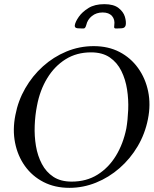

<svg xmlns="http://www.w3.org/2000/svg" viewBox="-20 -893 742 924"><path d="M431 -671Q501 -671 555 -643Q609 -615 644.5 -565.5Q680 -516 693 -453Q706 -390 692 -320Q678 -249 642.5 -189Q607 -129 555.5 -84Q504 -39 442 -14Q380 11 314 11Q244 11 189.5 -17Q135 -45 100 -94Q65 -143 52.5 -206Q40 -269 54 -339Q67 -408 101.5 -468Q136 -528 186.5 -573.5Q237 -619 299.5 -645Q362 -671 431 -671ZM418 -641Q349 -641 296 -608Q243 -575 207.5 -517Q172 -459 158 -384Q149 -339 147 -288.5Q145 -238 153 -190.5Q161 -143 181.5 -104Q202 -65 237 -42Q272 -19 325 -19Q396 -19 449.5 -52.5Q503 -86 538 -143.5Q573 -201 588 -275Q595 -316 597 -365Q599 -414 591.5 -462.5Q584 -511 564 -551.5Q544 -592 508.5 -616.5Q473 -641 418 -641ZM482 -873Q527 -873 550.5 -854.5Q574 -836 581 -812.5Q588 -789 585 -772Q583 -765 579 -761.5Q575 -758 567 -757Q564 -757 556.5 -756.5Q549 -756 544 -756Q534 -755 531 -758Q528 -761 530 -772Q534 -799 519 -816Q504 -833 474 -833Q444 -833 422.5 -816Q401 -799 395 -772Q392 -761 388 -758Q384 -755 374 -756Q369 -756 362 -756.5Q355 -757 352 -757Q338 -759 340 -772Q343 -789 359.5 -812.5Q376 -836 406 -854.5Q436 -873 482 -873Z"/></svg>

Font: Young Serif Light
Style: Italic
Weight: 300
Italic angle: -10.979°
Designer: Bastien Sozeau
Foundry: NBR — Bastien Sozeau
Version: Version 5.001